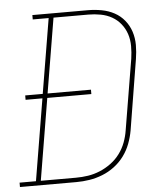

<svg xmlns="http://www.w3.org/2000/svg" viewBox="-71 -782 723 829"><g transform="rotate(-5 291.0 -367.5)"><path d="M-18 0V-19H53L112 -373H39V-392H115L169 -716H100V-735H341Q371 -735 400.5 -729.5Q430 -724 455 -710.5Q480 -697 498 -675Q516 -653 525 -625.5Q534 -598 534 -567.5Q534 -537 529 -507L479 -201Q474 -173 463.5 -145Q453 -117 435 -92.5Q417 -68 392.5 -49.5Q368 -31 340 -20Q312 -9 283.5 -4.5Q255 0 226 0ZM74 -19H226Q253 -19 279 -23Q305 -27 330.5 -37.5Q356 -48 379 -65Q402 -82 418.5 -104.5Q435 -127 444.5 -152.5Q454 -178 458 -204L509 -510Q513 -537 513 -564.5Q513 -592 505 -616.5Q497 -641 481 -661Q465 -681 443 -693.5Q421 -706 394.5 -711Q368 -716 341 -716H190L136 -392H324V-373H133Z"/></g></svg>

Font: Iosevka Curly Slab ThEx
Style: Italic
Weight: 100
Width: 7
Italic angle: -9°
Monospace: yes
Designer: Belleve Invis
Foundry: Belleve Invis
Version: Version 11.1.0; ttfautohint (v1.8.3)